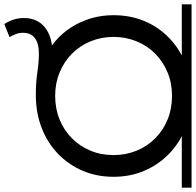

<svg xmlns="http://www.w3.org/2000/svg" viewBox="-31 -864 902 884"><g transform="rotate(-90 420.0 -422.0)"><path d="M421 8Q340 8 272 -19Q204 -46 154 -94.5Q104 -143 76 -208Q48 -273 48 -350Q48 -428 76 -493Q104 -558 154.5 -606.5Q205 -655 274 -681.5Q343 -708 424 -708Q484 -708 529 -701Q574 -694 616 -694Q662 -694 686.5 -712.5Q711 -731 711 -767Q711 -785 705 -800.5Q699 -816 691 -829L751 -853Q764 -834 771.5 -811Q779 -788 779 -763Q779 -701 735.5 -666Q692 -631 612 -631Q583 -631 550.5 -634.5Q518 -638 489 -642L614 -657Q667 -630 707 -584Q747 -538 769.5 -478Q792 -418 792 -350Q792 -272 764.5 -207Q737 -142 686.5 -93.5Q636 -45 568.5 -18.5Q501 8 421 8ZM421 -81Q479 -81 528.5 -101.5Q578 -122 614.5 -158Q651 -194 671.5 -243.5Q692 -293 692 -350Q692 -407 671.5 -456.5Q651 -506 614.5 -542Q578 -578 528.5 -598.5Q479 -619 421 -619Q362 -619 312.5 -599Q263 -579 226 -542.5Q189 -506 168.5 -457Q148 -408 148 -350Q148 -293 168.5 -243.5Q189 -194 226 -157.5Q263 -121 312.5 -101Q362 -81 421 -81ZM-2 -36H842V9H-2Z"/></g></svg>

Font: Montserrat Underline Thin Medium
Style: Regular
Weight: 500
Version: Version 9.000